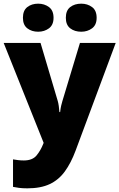

<svg xmlns="http://www.w3.org/2000/svg" viewBox="-21 -787 651 1047"><path d="M-1 -553H200L294 -236Q297 -226 299.5 -209Q302 -192 303 -176H307Q309 -196 312.5 -210.5Q316 -225 319 -235L415 -553H610L391 35Q366 102 332.5 148Q299 194 250 217Q201 240 128 240Q102 240 83 237.5Q64 235 50 232V82Q61 84 76.5 86Q92 88 109 88Q156 88 178.5 60.5Q201 33 215 -3L217 -8ZM104 -690Q104 -730 128 -748.5Q152 -767 187 -767Q221 -767 246 -748.5Q271 -730 271 -690Q271 -651 246 -632.5Q221 -614 187 -614Q152 -614 128 -632.5Q104 -651 104 -690ZM338 -690Q338 -730 362 -748.5Q386 -767 422 -767Q456 -767 481 -748.5Q506 -730 506 -690Q506 -651 481 -632.5Q456 -614 422 -614Q386 -614 362 -632.5Q338 -651 338 -690Z"/></svg>

Font: Noto Sans Georgian Black
Style: Regular
Weight: 900
Designer: Monotype Design Team, Akaki Razmadze
Foundry: Google LLC
Version: Version 2.005; ttfautohint (v1.8.4.7-5d5b)